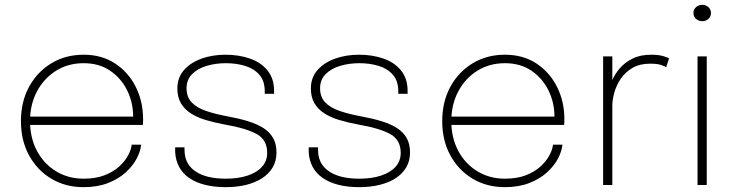

<svg xmlns="http://www.w3.org/2000/svg" viewBox="-20 -764 3037 793"><path d="M90 -248V-282.5H539.5L530 -273.5Q530 -276.5 530 -278.5Q530 -280.5 530 -282.5Q530 -340 505.5 -390.2Q481 -440.5 435.2 -471.8Q389.5 -503 325.5 -503Q261 -503 211 -471.5Q161 -440 132.5 -386Q104 -332 104 -264.5Q104 -195 132.5 -141.2Q161 -87.5 211.2 -56.8Q261.5 -26 325.5 -26Q375.5 -26 412 -40.2Q448.5 -54.5 472.5 -76.5Q496.5 -98.5 509.2 -122.5Q522 -146.5 524 -166.5H563Q560.5 -139.5 544.5 -109Q528.5 -78.5 499 -51.8Q469.5 -25 426 -8Q382.5 9 325 9Q250.5 9 192.2 -25.8Q134 -60.5 100.2 -122Q66.5 -183.5 66.5 -263.5Q66.5 -344 100.2 -405.8Q134 -467.5 192.5 -502.8Q251 -538 325.5 -538Q400.5 -538 455.5 -501.8Q510.5 -465.5 540.8 -405Q571 -344.5 571 -271.5Q571 -266.5 570.8 -259Q570.5 -251.5 570 -248Z M912.5 9Q864 9 826 -0.8Q788 -10.5 761.2 -29Q734.5 -47.5 720 -74.5Q705.5 -101.5 703.5 -135.5Q703.5 -140.5 703.5 -146Q703.5 -151.5 703.5 -155.5H742Q742 -151.5 742 -146.5Q742 -141.5 742.5 -136.5Q745 -84 789.2 -55Q833.5 -26 912.5 -26Q964 -26 1002.5 -38.8Q1041 -51.5 1062.2 -75.2Q1083.5 -99 1083.5 -132.5Q1083.5 -187.5 1038.8 -211.2Q994 -235 909 -249.5Q866.5 -257.5 830.2 -268.2Q794 -279 767.8 -296Q741.5 -313 727 -338Q712.5 -363 712.5 -398.5Q712.5 -443.5 739.8 -474.5Q767 -505.5 812.2 -521.8Q857.5 -538 911.5 -538Q966.5 -538 1012 -522.2Q1057.5 -506.5 1084.8 -473.2Q1112 -440 1112 -388Q1112 -385.5 1112 -382.2Q1112 -379 1112 -376.5H1073.5Q1073.5 -379 1073.5 -381.8Q1073.5 -384.5 1073.5 -387Q1073.5 -430 1051 -455.5Q1028.5 -481 992 -492Q955.5 -503 913 -503Q870.5 -503 833.5 -492Q796.5 -481 773.5 -458Q750.5 -435 750.5 -399.5Q750.5 -363 772 -340.8Q793.5 -318.5 832 -305.5Q870.5 -292.5 922 -283Q968.5 -274.5 1005.5 -263Q1042.5 -251.5 1068.5 -234.8Q1094.5 -218 1108.2 -193.5Q1122 -169 1122 -134Q1122 -99.5 1106.5 -73Q1091 -46.5 1063 -28.2Q1035 -10 996.8 -0.5Q958.5 9 912.5 9Z M1464 9Q1415.5 9 1377.5 -0.8Q1339.5 -10.5 1312.8 -29Q1286 -47.5 1271.5 -74.5Q1257 -101.5 1255 -135.5Q1255 -140.5 1255 -146Q1255 -151.5 1255 -155.5H1293.5Q1293.5 -151.5 1293.5 -146.5Q1293.5 -141.5 1294 -136.5Q1296.5 -84 1340.8 -55Q1385 -26 1464 -26Q1515.5 -26 1554 -38.8Q1592.5 -51.5 1613.8 -75.2Q1635 -99 1635 -132.5Q1635 -187.5 1590.2 -211.2Q1545.5 -235 1460.5 -249.5Q1418 -257.5 1381.8 -268.2Q1345.5 -279 1319.2 -296Q1293 -313 1278.5 -338Q1264 -363 1264 -398.5Q1264 -443.5 1291.2 -474.5Q1318.5 -505.5 1363.8 -521.8Q1409 -538 1463 -538Q1518 -538 1563.5 -522.2Q1609 -506.5 1636.2 -473.2Q1663.5 -440 1663.5 -388Q1663.5 -385.5 1663.5 -382.2Q1663.5 -379 1663.5 -376.5H1625Q1625 -379 1625 -381.8Q1625 -384.5 1625 -387Q1625 -430 1602.5 -455.5Q1580 -481 1543.5 -492Q1507 -503 1464.5 -503Q1422 -503 1385 -492Q1348 -481 1325 -458Q1302 -435 1302 -399.5Q1302 -363 1323.5 -340.8Q1345 -318.5 1383.5 -305.5Q1422 -292.5 1473.5 -283Q1520 -274.5 1557 -263Q1594 -251.5 1620 -234.8Q1646 -218 1659.8 -193.5Q1673.5 -169 1673.5 -134Q1673.5 -99.5 1658 -73Q1642.5 -46.5 1614.5 -28.2Q1586.5 -10 1548.2 -0.5Q1510 9 1464 9Z M1830 -248V-282.5H2279.5L2270 -273.5Q2270 -276.5 2270 -278.5Q2270 -280.5 2270 -282.5Q2270 -340 2245.5 -390.2Q2221 -440.5 2175.2 -471.8Q2129.5 -503 2065.5 -503Q2001 -503 1951 -471.5Q1901 -440 1872.5 -386Q1844 -332 1844 -264.5Q1844 -195 1872.5 -141.2Q1901 -87.5 1951.2 -56.8Q2001.5 -26 2065.5 -26Q2115.5 -26 2152 -40.2Q2188.5 -54.5 2212.5 -76.5Q2236.5 -98.5 2249.2 -122.5Q2262 -146.5 2264 -166.5H2303Q2300.5 -139.5 2284.5 -109Q2268.5 -78.5 2239 -51.8Q2209.5 -25 2166 -8Q2122.5 9 2065 9Q1990.5 9 1932.2 -25.8Q1874 -60.5 1840.2 -122Q1806.5 -183.5 1806.5 -263.5Q1806.5 -344 1840.2 -405.8Q1874 -467.5 1932.5 -502.8Q1991 -538 2065.5 -538Q2140.5 -538 2195.5 -501.8Q2250.5 -465.5 2280.8 -405Q2311 -344.5 2311 -271.5Q2311 -266.5 2310.8 -259Q2310.5 -251.5 2310 -248Z M2471 0V-531H2509V-381.5L2493.5 -384.5Q2497 -405 2508 -431.2Q2519 -457.5 2539.8 -481.8Q2560.5 -506 2592.5 -522Q2624.5 -538 2669 -538Q2700.5 -538 2719.5 -532.2Q2738.5 -526.5 2743.5 -523L2731.5 -486.5Q2726.5 -490 2711 -495.5Q2695.5 -501 2665 -501Q2622.5 -501 2592.8 -483.8Q2563 -466.5 2544.5 -439.5Q2526 -412.5 2517.5 -382.5Q2509 -352.5 2509 -327.5V0Z M2861 0V-531H2899V0ZM2880.5 -676.5Q2865.5 -676.5 2854.8 -686Q2844 -695.5 2844 -710.5Q2844 -725 2854.8 -734.5Q2865.5 -744 2880.5 -744Q2895.5 -744 2906 -734.5Q2916.5 -725 2916.5 -710.5Q2916.5 -695.5 2906 -686Q2895.5 -676.5 2880.5 -676.5Z"/></svg>

Font: Epilogue ExtraLight
Style: Regular
Weight: 250
Designer: Tyler Finck
Foundry: Etcetera Type Co
Version: Version 2.112